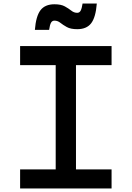

<svg xmlns="http://www.w3.org/2000/svg" viewBox="-20 -1059 740 1079"><path d="M93 0V-107H293V-693H93V-800H607V-693H407V-107H607V0ZM176 -891Q182 -968 207.5 -1001.5Q233 -1035 286 -1035Q323 -1035 344.5 -1023Q366 -1011 381 -999Q396 -987 414 -987Q427 -987 433.5 -999.5Q440 -1012 444 -1039H524Q518 -962 492.5 -928.5Q467 -895 414 -895Q377 -895 355.5 -907Q334 -919 319 -931Q304 -943 286 -943Q273 -943 266.5 -931Q260 -919 256 -891Z"/></svg>

Font: Martian Mono
Style: Regular
Weight: 400
Monospace: yes
Designer: Roman Shamin
Foundry: Evil Martians
Version: Version 1.000; ttfautohint (v1.8.4.7-5d5b)